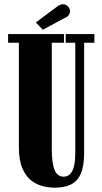

<svg xmlns="http://www.w3.org/2000/svg" viewBox="-20 -858 474 890"><path d="M234.5 12Q208 12 178.8 5Q149.5 -2 124.2 -21.8Q99 -41.5 83.2 -79Q67.5 -116.5 67.5 -177.5V-660H17.5V-700H276.5V-660H220V-170Q220 -102.5 232.8 -70.8Q245.5 -39 275.5 -39Q286 -39 295.5 -44Q305 -49 312.8 -61.5Q320.5 -74 324.8 -96Q329 -118 329 -152V-660H284.5V-700H417.5V-660H370V-149Q370 -87.5 354.2 -52.2Q338.5 -17 308.2 -2.5Q278 12 234.5 12ZM178.5 -720 146 -754 243.5 -826.5Q251 -832 258 -835.2Q265 -838.5 271.5 -838.5Q281.5 -838.5 289 -833.2Q296.5 -828 300.5 -821Q304.5 -814 304.5 -806Q304.5 -796.5 298.5 -788Q292.5 -779.5 278.5 -774Z"/></svg>

Font: Imbue Thin 10pt Black
Style: Regular
Weight: 900
Version: Version 1.102